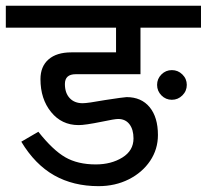

<svg xmlns="http://www.w3.org/2000/svg" viewBox="-40 -678 711 660"><path d="M650.9 -583H442.9V-422.9H220.2Q183.1 -422.9 183.1 -389.2Q183.1 -358.4 199.5 -340.8Q215.8 -323.2 244.1 -323.2Q261.2 -323.2 320.8 -334Q384.8 -343.8 395 -344.2Q445.8 -344.2 474.4 -309.6Q502.9 -274.9 502.9 -213.9Q502.9 -165 476.1 -125Q449.2 -85 402.6 -61.5Q356 -38.1 298.8 -38.1Q211.9 -38.1 146 -75.4Q80.1 -112.8 33.2 -190.9L91.8 -225.1Q141.6 -162.1 184.3 -137.5Q227.1 -112.8 289.1 -112.8Q342.3 -112.8 380.6 -136.5Q418.9 -160.2 418.9 -202.1Q418.9 -232.9 405 -251Q391.1 -269 366.2 -269Q354 -269 311 -259.8Q251 -247.6 230 -248Q171.9 -248 135.5 -293Q99.1 -337.9 99.1 -405.8Q99.1 -449.7 127 -473.9Q154.8 -498 205.1 -498H358.9V-583H-20V-658.2H650.9ZM602.1 -386.2Q602.1 -365.2 586.9 -350.1Q571.8 -335 550.8 -335Q529.8 -335 514.9 -350.1Q500 -365.2 500 -386.2Q500 -407.2 514.9 -422.1Q529.8 -437 550.8 -437Q571.8 -437 586.9 -422.1Q602.1 -407.2 602.1 -386.2Z"/></svg>

Font: Sarala
Style: Regular
Weight: 400
Designer: Andres Torresi
Foundry: Huerta Tipografica
Version: Version 1.004;PS 001.003;hotconv 1.0.70;makeotf.lib2.5.58329